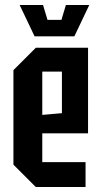

<svg xmlns="http://www.w3.org/2000/svg" viewBox="-20 -752 408 772"><path d="M34 -90V-470L124 -560H334V-216H150V-100H324V0H124ZM150 -290 229 -297V-464H150ZM245 -732H339L279 -606H119L59 -732H153L171 -672H227Z"/></svg>

Font: Tektur Condensed Medium
Style: Regular
Weight: 500
Width: 3
Designer: Adam Jagosz
Foundry: Adam Jagosz
Version: Version 1.005;gftools[0.9.30]